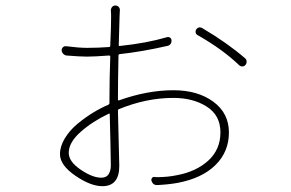

<svg xmlns="http://www.w3.org/2000/svg" viewBox="-20 -631 1040 686"><path d="M341.8 3.9Q360.4 3.9 368.2 -8.8Q376 -21.5 376 -40Q376 -58.6 374.5 -124Q373 -189.5 372.1 -222.7Q372.1 -226.6 368.2 -224.6Q310.5 -197.3 268.1 -159.7Q225.6 -122.1 225.6 -85Q225.6 -53.7 268.1 -24.9Q310.5 3.9 341.8 3.9ZM401.4 -283.2V-275.4Q401.4 -271.5 405.3 -272.5Q506.8 -308.6 599.6 -308.6Q686.5 -308.6 742.2 -267.6Q797.9 -226.6 797.9 -157.7Q797.9 -88.9 750 -41.5Q702.1 5.9 614.3 22.5Q582 28.3 541 30.3Q526.4 30.3 521.5 15.6Q519.5 10.7 522.5 5.9Q525.4 1 531.2 1Q535.2 2 539.1 2Q579.1 2 611.3 -4.9Q680.7 -17.6 724.1 -57.1Q767.6 -96.7 767.6 -158.2Q767.6 -218.8 718.8 -250Q669.9 -281.2 599.6 -281.2Q502.9 -281.2 405.3 -241.2Q401.4 -240.2 401.4 -235.4Q406.2 -54.7 406.2 -38.1Q406.2 34.2 345.7 34.2Q303.7 34.2 249 -3.4Q194.3 -41 194.3 -80.1Q194.3 -108.4 211.9 -137.2Q229.5 -166 257.3 -189Q285.2 -211.9 312.5 -228.5Q339.8 -245.1 367.2 -256.8Q371.1 -258.8 371.1 -263.7V-280.3Q371.1 -350.6 374 -428.7Q374 -432.6 369.1 -432.6Q316.4 -428.7 291 -428.7Q267.6 -428.7 217.8 -432.6Q210.9 -433.6 206.1 -438.5Q201.2 -443.4 200.2 -451.2Q200.2 -458 205.1 -462.4Q210 -466.8 216.8 -465.8Q262.7 -460 291 -460Q330.1 -460 369.1 -462.9Q374 -462.9 374 -467.8Q377 -539.1 377 -571.3Q377 -583 376 -592.8Q376 -600.6 380.4 -606Q384.8 -611.3 392.1 -611.3Q399.4 -611.3 404.3 -606Q409.2 -600.6 408.2 -592.8Q408.2 -591.8 407.7 -584Q407.2 -576.2 407.2 -572.3Q406.2 -552.7 404.3 -470.7Q404.3 -465.8 408.2 -466.8Q502.9 -476.6 576.2 -498Q582 -500 587.4 -496.6Q592.8 -493.2 592.8 -486.3Q592.8 -469.7 577.1 -466.8Q487.3 -446.3 407.2 -437.5Q403.3 -436.5 403.3 -432.6Q401.4 -331.1 401.4 -283.2ZM685.5 -505.9Q678.7 -509.8 678.7 -517.6Q678.7 -521.5 680.7 -525.4Q686.5 -533.2 693.4 -533.2Q698.2 -533.2 703.1 -530.3Q791 -478.5 855.5 -422.9Q861.3 -418 861.3 -410.2Q861.3 -404.3 857.4 -399.4Q852.5 -393.6 845.7 -393.6Q845.7 -393.6 845.7 -393.6Q838.9 -393.6 834 -398.4Q776.4 -454.1 685.5 -505.9Z"/></svg>

Font: Gen Jyuu Gothic ExtraLight
Style: Regular
Weight: 100
Designer: [Source Han Sans]
Ryoko NISHIZUKA  (kana & ideographs); Paul D. Hunt (Latin, Greek & Cyrillic); Wenlong ZHANG  (bopomofo
Version: Version 1.002.20150607